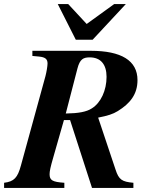

<svg xmlns="http://www.w3.org/2000/svg" viewBox="-48 -917 735 937"><path d="M431 -343C477 -352 503 -360 527 -375C587 -412 623 -457 623 -526C623 -622 543 -669 396 -669H110V-644L142 -641C175 -638 184 -627 184 -607C184 -595 179 -565 174 -546L54 -109C38 -50 21 -31 -28 -25V0H266V-25C208 -29 194 -37 194 -67C194 -81 198 -101 212 -149L264 -331H294L401 0H603V-25C547 -30 532 -40 516 -89ZM330 -583C342 -629 359 -637 390 -637C443 -637 472 -603 472 -542C472 -476 444 -415 400 -388C374 -371 335 -364 273 -363ZM566 -897H509L375 -800L285 -897H234L322 -723H404Z"/></svg>

Font: STIXGeneral
Style: Bold Italic
Weight: 700
Italic angle: -16.33°
Designer: MicroPress Inc., with final additions and corrections provided by Coen Hoffman, Elsevier (retired)
Version: Version 1.1.0